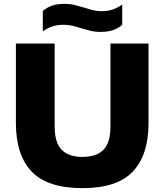

<svg xmlns="http://www.w3.org/2000/svg" viewBox="-20 -966 852 996"><path d="M408 10Q226 10 144.2 -76Q62.5 -162 62.5 -327.5V-740H263.5V-309.5Q263.5 -226.5 299.8 -189.2Q336 -152 408 -152Q480.5 -152 516.8 -189.2Q553 -226.5 553 -309.5V-740H750.5V-327.5Q750.5 -162 669 -76Q587.5 10 408 10ZM501 -800.5Q472 -800.5 447.2 -806.8Q422.5 -813 399.5 -820Q378 -827 356.2 -832.2Q334.5 -837.5 311 -837.5Q277.5 -837.5 252.8 -829.2Q228 -821 202 -804V-909Q224.5 -928 251 -937Q277.5 -946 315 -946Q344 -946 368.8 -939.8Q393.5 -933.5 416.5 -926.5Q438 -919.5 459.8 -913.8Q481.5 -908 505 -908Q538.5 -908 563.2 -916.2Q588 -924.5 614 -942V-837Q591.5 -818 565 -809.2Q538.5 -800.5 501 -800.5Z"/></svg>

Font: Encode Sans SmExp XBd
Style: Regular
Weight: 800
Width: 6
Designer: Multiple Designers
Foundry: Impallari Type
Version: Version 3.002; ttfautohint (v1.8.3) -l 8 -r 50 -G 200 -x 14 